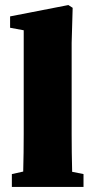

<svg xmlns="http://www.w3.org/2000/svg" viewBox="-20 -741 374 761"><path d="M27 0V-51L72 -61Q73 -99 73.5 -136Q74 -173 74 -210V-621L20 -631V-676L251 -721L268 -710L264 -571V-210Q264 -173 264.5 -135.5Q265 -98 266 -60L311 -51V0Z"/></svg>

Font: Source Serif Pro Black
Style: Regular
Weight: 900
Designer: Frank Grießhammer
Foundry: Adobe Systems Incorporated
Version: Version 3.001;hotconv 1.0.111;makeotfexe 2.5.65597